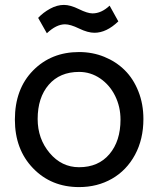

<svg xmlns="http://www.w3.org/2000/svg" viewBox="-20 -742 638 774"><path d="M465.8 -259.8Q465.8 -311.5 444.1 -355.5Q422.4 -399.4 383.8 -425.8Q345.2 -452.1 298.8 -452.1Q221.2 -452.1 176.5 -400.4Q131.8 -348.6 131.8 -262.2Q131.8 -182.6 180.2 -125.2Q228.5 -67.9 298.8 -67.9Q376.5 -67.9 421.1 -120.6Q465.8 -173.3 465.8 -259.8ZM40 -259.8Q40 -383.3 113.3 -457.8Q186.5 -532.2 298.8 -532.2Q353 -532.2 400.4 -512.9Q447.8 -493.7 482.7 -459.2Q517.6 -424.8 537.8 -373.8Q558.1 -322.8 558.1 -262.2Q558.1 -180.7 524.2 -117.9Q490.2 -55.2 431.4 -21.5Q372.6 12.2 298.8 12.2Q186.5 12.2 113.3 -63.7Q40 -139.6 40 -259.8ZM457 -655.8Q409.2 -609.9 360.8 -609.9Q334 -609.9 298.8 -627Q263.7 -644 242.2 -644Q207 -644 168.9 -607.9L133.8 -669.9Q153.8 -691.4 181.9 -706.8Q210 -722.2 237.8 -722.2Q263.7 -722.2 298.3 -705.1Q333 -688 353 -688Q388.7 -688 421.9 -719.2Z"/></svg>

Font: ABeeZee
Style: Regular
Weight: 400
Designer: Anja Meiners
Foundry: Anja Meiners
Version: Version 1.002